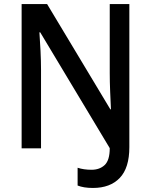

<svg xmlns="http://www.w3.org/2000/svg" viewBox="-20 -734 746 950"><path d="M440 196Q394 196 364 184V96Q379 101 396.5 103.5Q414 106 433 106Q473 106 498 82.5Q523 59 523 -1L179 -574H175Q178 -535 180.5 -482.5Q183 -430 183 -389V0H87V-714H213L526 -193H529Q527 -232 525 -281.5Q523 -331 523 -372V-714H620V-6Q620 97 572.5 146.5Q525 196 440 196Z"/></svg>

Font: Noto Sans Sinhala UI SemiCondensed Medium
Style: Regular
Weight: 500
Width: 4
Designer: Jelle Bosma - Monotype Design Team
Foundry: Monotype Imaging Inc.
Version: Version 2.006; ttfautohint (v1.8.4.7-5d5b)